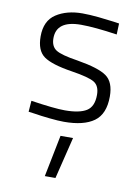

<svg xmlns="http://www.w3.org/2000/svg" viewBox="-88 -568 662 906"><g transform="rotate(10 243.0 -115.5)"><path d="M411 -492 409 -439Q301 -455 236 -455Q118 -455 118 -370Q118 -331 143.5 -314.5Q169 -298 248 -286Q351 -269 389.5 -241.5Q428 -214 428 -145Q428 -61 379 -25.5Q330 10 235 10Q208 10 165 5.5Q122 1 92 -4L63 -8L67 -61Q179 -44 230 -44Q300 -44 333.5 -65Q367 -86 367 -142Q367 -185 340.5 -201.5Q314 -218 230 -231Q133 -246 95 -273Q57 -300 57 -368Q57 -443 107.5 -476Q158 -509 233 -509Q267 -509 311.5 -504.5Q356 -500 384 -496ZM191 278 231 78H291L242 278Z"/></g></svg>

Font: TitilliumText22L Lt
Style: Thin
Weight: 300
Designer: Campivisivi
Foundry: Campivisivi
Version: 1.000